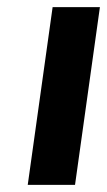

<svg xmlns="http://www.w3.org/2000/svg" viewBox="-20 -520 301 540"><path d="M191 0H58L128 -500H261Z"/></svg>

Font: Arsenal
Style: Bold Italic
Weight: 700
Italic angle: -9.10001°
Designer: Andrij Shevchenko
Foundry: Stairsfor
Version: Version 2.001;PS 002.001;hotconv 1.0.88;makeotf.lib2.5.64775